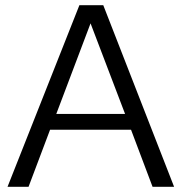

<svg xmlns="http://www.w3.org/2000/svg" viewBox="-20 -720 700 740"><path d="M9 0 286 -700H378L651 0H568L485 -220H173L90 0ZM197 -281H462L329 -630Z"/></svg>

Font: Red Hat Text VF
Style: Regular
Weight: 300
Designer: Pentagram, MCKL
Foundry: Pentagram, MCKL
Version: Version 1.023